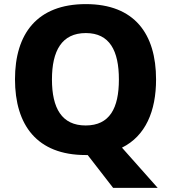

<svg xmlns="http://www.w3.org/2000/svg" viewBox="-20 -745 834 935"><path d="M740 -358C740 -580 635 -725 398 -725C160 -725 53 -580 53 -359C53 -136 160 10 397 10C399 10 405 10 407 10L531 170H748L574 -26C689 -83 740 -204 740 -358ZM233 -358C233 -498 281 -584 398 -584C514 -584 559 -498 559 -358C559 -218 514 -134 397 -134C281 -134 233 -218 233 -358Z"/></svg>

Font: Noto Sans Lao ExtraBold
Style: Regular
Weight: 800
Designer: Monotype Design Team
Foundry: Monotype Imaging Inc.
Version: Version 2.003